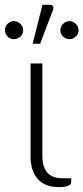

<svg xmlns="http://www.w3.org/2000/svg" viewBox="-47 -756 340 782"><path d="M77.5 -497.5H125.5V-121Q125.5 -76.5 145.5 -53.2Q165.5 -30 208 -30H243V-14.5Q243 6 192 6Q136 6 106.8 -27Q77.5 -60 77.5 -118.5ZM86 -578 126 -736.5H156.5Q165 -736.5 168.8 -730.5Q172.5 -724.5 168.5 -714.5L116.5 -578ZM273 -632.5Q273 -618 261.8 -607.2Q250.5 -596.5 236 -596.5Q221 -596.5 210 -607.2Q199 -618 199 -632.5Q199 -647.5 210 -658.8Q221 -670 236 -670Q243.5 -670 250 -667Q256.5 -664 261.8 -658.8Q267 -653.5 270 -646.8Q273 -640 273 -632.5ZM47.5 -632.5Q47.5 -625 44.5 -618.5Q41.5 -612 36.2 -607.2Q31 -602.5 24.2 -599.5Q17.5 -596.5 10 -596.5Q-5 -596.5 -16 -607.2Q-27 -618 -27 -632.5Q-27 -647.5 -16 -658.8Q-5 -670 10 -670Q17.5 -670 24.2 -667Q31 -664 36.2 -658.8Q41.5 -653.5 44.5 -646.8Q47.5 -640 47.5 -632.5Z"/></svg>

Font: Lato 2
Style: Regular
Weight: 300
Designer: Lukasz Dziedzic with Adam Twardoch and Botio Nikoltchev
Foundry: tyPoland Lukasz Dziedzic
Version: Version 2.015; 2015-08-06; http://www.latofonts.com/